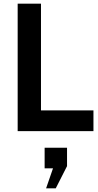

<svg xmlns="http://www.w3.org/2000/svg" viewBox="-20 -720 540 1054"><path d="M77 0V-700H205V-114H493V0ZM286 314H233L271 204H225V91H348V192Z"/></svg>

Font: Cabin Resolve
Style: Bold-Resolve
Weight: 700
Designer: Pablo Impallari
Foundry: Pablo Impallari. http://www.impallari.com Igino Marini. http://www.ikern.com
Version: Version 3.001